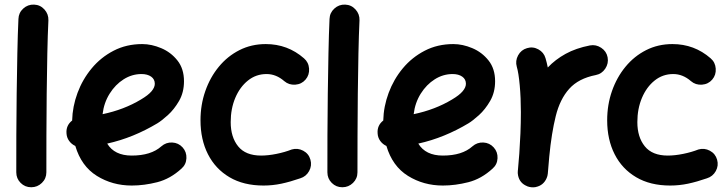

<svg xmlns="http://www.w3.org/2000/svg" viewBox="-20 -744 3139 829"><path d="M127 -724.1Q153.8 -723.1 171.9 -703.1Q189.9 -683.1 189 -656.2Q186 -594.7 184.3 -512Q182.6 -429.2 181.6 -338.4Q180.7 -247.6 180.4 -159.7Q180.2 -71.8 180.2 0Q180.2 26.9 160.9 45.7Q141.6 64.5 114.7 64.5Q87.9 64.5 69.1 45.7Q50.3 26.9 50.3 0Q50.3 -72.3 50.5 -160.2Q50.8 -248 52 -339.4Q53.2 -430.7 54.9 -514.4Q56.6 -598.1 59.6 -662.1Q60.5 -689 80.3 -707Q100.1 -725.1 127 -724.1Z M763.7 -16.1Q715.3 28.3 658.9 42.7Q602.5 57.1 548.8 57.1Q465.3 57.1 398.2 15.4Q331.1 -26.4 305.2 -113.8Q289.1 -121.1 278.6 -135.5Q268.1 -149.9 267.1 -168.5Q264.6 -202.6 291.5 -223.6Q293 -284.2 314.7 -342.8Q336.4 -401.4 376 -449Q415.5 -496.6 470.7 -525.1Q525.9 -553.7 594.2 -553.7Q634.3 -553.7 676 -536.1Q717.8 -518.6 746.1 -482.9Q774.4 -447.3 774.4 -393.1Q774.4 -345.2 753.2 -308.3Q731.9 -271.5 704.6 -246.8Q677.2 -222.2 659.2 -211.4Q607.9 -180.7 554 -158.7Q500 -136.7 442.9 -124Q474.1 -72.3 548.8 -72.3Q632.3 -72.3 676.8 -112.3Q696.8 -129.9 723.6 -128.7Q750.5 -127.4 768.6 -107.4Q786.1 -87.9 784.9 -60.8Q783.7 -33.7 763.7 -16.1ZM590.8 -424.3Q549.8 -424.3 513.9 -401.6Q478 -378.9 453.4 -339.6Q428.7 -300.3 422.9 -251Q515.6 -270.5 587.9 -314Q620.1 -333 634.3 -349.9Q648.4 -366.7 648.4 -382.3Q648.4 -401.9 632.6 -413.1Q616.7 -424.3 590.8 -424.3Z M1299.3 -400.4Q1282.2 -380.4 1254.9 -378.4Q1227.5 -376.5 1207.5 -393.6Q1172.4 -424.3 1130.9 -424.3Q1085.4 -424.3 1050.5 -396.2Q1015.6 -368.2 995.8 -321.3Q976.1 -274.4 976.1 -216.8Q976.1 -151.9 1008.3 -112.1Q1040.5 -72.3 1107.4 -72.3Q1137.7 -72.3 1173.8 -79.6Q1210 -86.9 1239.7 -98.6Q1265.1 -106 1289.1 -93.3Q1313 -80.6 1320.3 -54.7Q1327.6 -28.8 1314.7 -5.4Q1301.8 18.1 1276.4 25.9Q1232.9 41 1194.8 49.1Q1156.7 57.1 1117.7 57.1Q1031.7 57.1 970.9 21.2Q910.2 -14.6 877.9 -78.1Q845.7 -141.6 845.7 -224.6Q845.7 -291.5 866.5 -350.8Q887.2 -410.2 924.8 -455.8Q962.4 -501.5 1013.9 -527.6Q1065.4 -553.7 1127.4 -553.7Q1222.2 -553.7 1292.5 -492.2Q1312.5 -475.1 1314.5 -447.8Q1316.4 -420.4 1299.3 -400.4Z M1470.2 -724.1Q1497.1 -723.1 1515.1 -703.1Q1533.2 -683.1 1532.2 -656.2Q1529.3 -594.7 1527.6 -512Q1525.9 -429.2 1524.9 -338.4Q1523.9 -247.6 1523.7 -159.7Q1523.4 -71.8 1523.4 0Q1523.4 26.9 1504.2 45.7Q1484.9 64.5 1458 64.5Q1431.2 64.5 1412.4 45.7Q1393.6 26.9 1393.6 0Q1393.6 -72.3 1393.8 -160.2Q1394 -248 1395.3 -339.4Q1396.5 -430.7 1398.2 -514.4Q1399.9 -598.1 1402.8 -662.1Q1403.8 -689 1423.6 -707Q1443.4 -725.1 1470.2 -724.1Z M2106.9 -16.1Q2058.6 28.3 2002.2 42.7Q1945.8 57.1 1892.1 57.1Q1808.6 57.1 1741.5 15.4Q1674.3 -26.4 1648.4 -113.8Q1632.3 -121.1 1621.8 -135.5Q1611.3 -149.9 1610.4 -168.5Q1607.9 -202.6 1634.8 -223.6Q1636.2 -284.2 1658 -342.8Q1679.7 -401.4 1719.2 -449Q1758.8 -496.6 1814 -525.1Q1869.1 -553.7 1937.5 -553.7Q1977.5 -553.7 2019.3 -536.1Q2061 -518.6 2089.4 -482.9Q2117.7 -447.3 2117.7 -393.1Q2117.7 -345.2 2096.4 -308.3Q2075.2 -271.5 2047.9 -246.8Q2020.5 -222.2 2002.4 -211.4Q1951.2 -180.7 1897.2 -158.7Q1843.3 -136.7 1786.1 -124Q1817.4 -72.3 1892.1 -72.3Q1975.6 -72.3 2020 -112.3Q2040 -129.9 2066.9 -128.7Q2093.8 -127.4 2111.8 -107.4Q2129.4 -87.9 2128.2 -60.8Q2127 -33.7 2106.9 -16.1ZM1934.1 -424.3Q1893.1 -424.3 1857.2 -401.6Q1821.3 -378.9 1796.6 -339.6Q1772 -300.3 1766.1 -251Q1858.9 -270.5 1931.2 -314Q1963.4 -333 1977.5 -349.9Q1991.7 -366.7 1991.7 -382.3Q1991.7 -401.9 1975.8 -413.1Q1960 -424.3 1934.1 -424.3Z M2273.9 64.5Q2265.1 63.5 2256.8 60.5Q2256.8 60.5 2256.3 60.1Q2255.9 60.1 2255.4 59.6Q2223.6 46.9 2216.8 13.2Q2214.8 3.4 2215.8 -6.3Q2215.8 -8.3 2216.3 -10.3Q2217.8 -27.8 2219.2 -45.4Q2220.7 -63 2222.2 -80.6Q2225.1 -122.1 2227.1 -168.2Q2229 -214.4 2229 -259.8Q2229 -321.3 2224.1 -375.2Q2219.2 -429.2 2211.4 -455.6Q2204.1 -481 2217 -504.9Q2230 -528.8 2255.4 -536.1Q2280.8 -543.9 2304.4 -531Q2328.1 -518.1 2335.4 -492.7Q2340.8 -474.6 2345.2 -452.6Q2377.4 -486.8 2422.1 -511.5Q2466.8 -536.1 2527.3 -547.9Q2553.2 -552.7 2575.9 -537.6Q2598.6 -522.5 2603.5 -496.6Q2608.4 -470.2 2593.3 -447.5Q2578.1 -424.8 2552.2 -419.9Q2478 -405.3 2438 -360.8Q2397.9 -316.4 2379.6 -242.9Q2361.3 -169.4 2351.6 -68.4Q2348.6 -28.8 2345.2 6.3Q2344.2 16.1 2340.3 24.9Q2326.7 56.6 2293.5 63.5Q2292.5 63.5 2292 64Q2292 64 2291.5 64Q2282.7 65.4 2273.9 64.5Z M3055.2 -400.4Q3038.1 -380.4 3010.7 -378.4Q2983.4 -376.5 2963.4 -393.6Q2928.2 -424.3 2886.7 -424.3Q2841.3 -424.3 2806.4 -396.2Q2771.5 -368.2 2751.7 -321.3Q2731.9 -274.4 2731.9 -216.8Q2731.9 -151.9 2764.2 -112.1Q2796.4 -72.3 2863.3 -72.3Q2893.6 -72.3 2929.7 -79.6Q2965.8 -86.9 2995.6 -98.6Q3021 -106 3044.9 -93.3Q3068.8 -80.6 3076.2 -54.7Q3083.5 -28.8 3070.6 -5.4Q3057.6 18.1 3032.2 25.9Q2988.8 41 2950.7 49.1Q2912.6 57.1 2873.5 57.1Q2787.6 57.1 2726.8 21.2Q2666 -14.6 2633.8 -78.1Q2601.6 -141.6 2601.6 -224.6Q2601.6 -291.5 2622.3 -350.8Q2643.1 -410.2 2680.7 -455.8Q2718.3 -501.5 2769.8 -527.6Q2821.3 -553.7 2883.3 -553.7Q2978 -553.7 3048.3 -492.2Q3068.4 -475.1 3070.3 -447.8Q3072.3 -420.4 3055.2 -400.4Z"/></svg>

Font: Mikhak-DS1-FD Bold
Style: Bold
Weight: 700
Designer: Amin Abedi
Version: Version 3.2